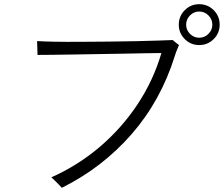

<svg xmlns="http://www.w3.org/2000/svg" viewBox="-20 -880 1068 916"><path d="M275 16Q272 12 261 1Q250 -10 239.5 -20.5Q229 -31 225 -34Q353 -91 457.5 -180.5Q562 -270 637 -383.5Q712 -497 750 -627Q724 -627 677 -626Q630 -625 571.5 -624Q513 -623 451 -622Q389 -621 331 -620Q273 -619 228 -618.5Q183 -618 159 -618Q159 -623 158.5 -637Q158 -651 157.5 -665.5Q157 -680 157 -684Q188 -682 242 -681Q296 -680 362 -680.5Q428 -681 496.5 -681.5Q565 -682 627.5 -683.5Q690 -685 737 -686.5Q784 -688 804 -689Q807 -686 819 -676.5Q831 -667 834 -665Q830 -655 824.5 -642.5Q819 -630 814 -613Q747 -399 607.5 -239.5Q468 -80 275 16ZM930 -665Q890 -665 861.5 -693.5Q833 -722 833 -762Q833 -803 861.5 -831.5Q890 -860 930 -860Q971 -860 999.5 -831.5Q1028 -803 1028 -762Q1028 -722 999.5 -693.5Q971 -665 930 -665ZM930 -700Q956 -700 974.5 -718.5Q993 -737 993 -762Q993 -788 974.5 -806.5Q956 -825 930 -825Q905 -825 886.5 -806.5Q868 -788 868 -762Q868 -737 886.5 -718.5Q905 -700 930 -700Z"/></svg>

Font: Zen Kaku Gothic Antique
Style: Regular
Weight: 400
Designer: Yoshimichi Ohira
Foundry: Positype
Version: Version 1.001